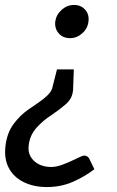

<svg xmlns="http://www.w3.org/2000/svg" viewBox="-20 -578 473 775"><path d="M278 -298 275 -216Q275 -215 275 -213Q275 -211 274 -209Q271 -179 244 -156Q217 -133 187 -113Q154 -92 127.5 -62.5Q101 -33 96 7Q92 34 103.5 54Q115 74 136.5 85Q158 96 187 96Q205 96 225.5 89Q246 82 265.5 73Q285 64 299.5 57Q314 50 320 50Q333 50 340 62L361 105Q322 135 274 156Q226 177 169 177Q116 177 75.5 157Q35 137 15.5 100Q-4 63 2 12Q8 -41 34.5 -77Q61 -113 96 -137Q115 -150 135.5 -164Q156 -178 171.5 -193Q187 -208 191 -223L210 -298ZM279 -558Q307 -558 324 -538.5Q341 -519 337 -491Q334 -463 312 -443.5Q290 -424 263 -424Q234 -424 217 -443.5Q200 -463 203 -491Q207 -519 229 -538.5Q251 -558 279 -558Z"/></svg>

Font: Aleo Medium
Style: Italic
Weight: 500
Italic angle: -7°
Designer: Alessio Laiso
Foundry: Alessio Laiso
Version: Version 2.001;gftools[0.9.29]